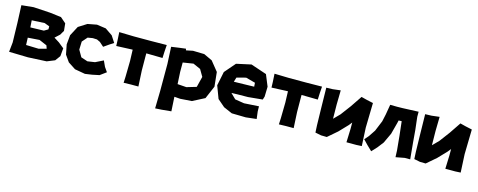

<svg xmlns="http://www.w3.org/2000/svg" viewBox="-31 -1158 4906 1969"><g transform="rotate(15 2421.5 -174.0)"><path d="M172.9 -190.4 295.9 -199.2 377.9 -164.1 389.6 -130.9 308.6 -109.4 175.8 -113.3ZM166 -373 301.8 -379.9 355.5 -359.4V-327.1L313.5 -302.7L170.9 -298.8ZM23.4 -495.1 31.2 -307.6 36.1 -102.5 25.4 -1 226.6 3.9 422.9 -5.9 504.9 -39.1 544.9 -93.8 552.7 -178.7 493.2 -226.6 437.5 -261.7 486.3 -306.6 513.7 -353.5 505.9 -431.6 447.3 -482.4 327.1 -497.1 150.4 -507.8Z M1043 -367.2 998 -436.5 920.9 -489.3 824.2 -502.9 727.5 -484.4 639.6 -428.7 585.9 -327.1 576.2 -227.5 596.7 -124 645.5 -54.7 724.6 -2.9 835 16.6 908.2 5.9 983.4 -9.8 1048.8 -57.6 1015.6 -105.5 987.3 -167 904.3 -126 826.2 -114.3 755.9 -137.7 714.8 -209 717.8 -294.9 765.6 -349.6 818.4 -358.4 863.3 -356.4 898.4 -339.8 943.4 -299.8 998 -337.9Z M1064.5 -488.3 1069.3 -403.3 1071.3 -342.8 1234.4 -349.6H1244.1L1248 -230.5L1245.1 -64.5L1242.2 2L1316.4 0H1398.4L1389.6 -168L1388.7 -310.5V-349.6L1561.5 -346.7L1564.5 -415L1569.3 -486.3L1404.3 -484.4H1218.8Z M1773.4 -255.9V-355.5L1883.8 -373L1962.9 -337.9L2005.9 -264.6L1977.5 -151.4L1875 -121.1L1780.3 -127.9ZM1617.2 -480.5 1626 -299.8V-10.7L1622.1 171.9L1688.5 168L1791 158.2L1782.2 5.9L1844.7 10.7L1966.8 2L2093.8 -63.5L2152.3 -200.2L2136.7 -352.5L2054.7 -454.1L1964.8 -496.1L1844.7 -499L1773.4 -484.4L1769.5 -501L1699.2 -492.2Z M2545.9 -305.7 2464.8 -303.7 2331.1 -300.8 2345.7 -348.6 2442.4 -374 2543 -346.7ZM2665 -201.2 2675.8 -235.4 2678.7 -340.8 2628.9 -461.9 2460.9 -518.6 2304.7 -484.4 2206.1 -370.1 2175.8 -221.7 2225.6 -88.9 2302.7 -22.5 2394.5 17.6 2543.9 20.5 2656.2 7.8 2646.5 -70.3 2645.5 -124 2489.3 -114.3 2391.6 -129.9 2336.9 -183.6 2412.1 -185.5 2511.7 -186.5Z M2712.9 -488.3 2717.8 -403.3 2719.7 -342.8 2882.8 -349.6H2892.6L2896.5 -230.5L2893.6 -64.5L2890.6 2L2964.8 0H3046.9L3038.1 -168L3037.1 -310.5V-349.6L3210 -346.7L3212.9 -415L3217.8 -486.3L3052.7 -484.4H2867.2Z M3262.7 -487.3 3266.6 -266.6 3270.5 -90.8 3274.4 -13.7 3337.9 -1 3398.4 0 3498 -85.9 3585 -176.8 3612.3 -210.9V-141.6L3607.4 0H3712.9L3769.5 -2.9L3759.8 -196.3L3765.6 -459L3694.3 -474.6L3636.7 -489.3L3555.7 -369.1L3474.6 -260.7L3412.1 -197.3L3410.2 -347.7L3413.1 -499L3330.1 -489.3Z M3941.4 -487.3 3922.9 -378.9 3906.2 -302.7 3860.4 -191.4 3813.5 -121.1 3775.4 -77.1 3822.3 -28.3 3876 23.4 3927.7 -32.2 3977.5 -96.7 4027.3 -203.1 4059.6 -325.2 4066.4 -354.5 4098.6 -355.5 4115.2 -207 4129.9 -53.7 4132.8 17.6 4226.6 0H4284.2L4267.6 -175.8L4256.8 -304.7L4241.2 -440.4V-494.1L4073.2 -487.3L4015.6 -486.3Z M4312.5 -487.3 4316.4 -266.6 4320.3 -90.8 4324.2 -13.7 4387.7 -1 4448.2 0 4547.9 -85.9 4634.8 -176.8 4662.1 -210.9V-141.6L4657.2 0H4762.7L4819.3 -2.9L4809.6 -196.3L4815.4 -459L4744.1 -474.6L4686.5 -489.3L4605.5 -369.1L4524.4 -260.7L4461.9 -197.3L4460 -347.7L4462.9 -499L4379.9 -489.3Z"/></g></svg>

Font: MaokenAssortedSans-Lite
Style: Lite
Weight: 400
Version: Version 1.400